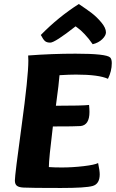

<svg xmlns="http://www.w3.org/2000/svg" viewBox="-20 -932 576 955"><path d="M517 -540Q471 -561 358 -561Q326 -561 276 -558Q274 -524 258 -406Q391 -406 423 -410Q425 -390 425 -375Q425 -310 381 -305Q357 -303 243 -303Q223 -140 223 -101Q251 -99 287 -99Q340 -99 395.5 -105.5Q451 -112 468 -121Q476 -83 476 -65Q476 -17 441 -7Q406 3 283 3Q130 3 98 1Q74 0 64 -8Q54 -16 54 -34Q54 -62 87.5 -306Q121 -550 121 -631Q121 -649 120 -656Q238 -665 356 -665Q509 -665 528 -646Q536 -638 536 -618Q536 -578 517 -540ZM372 -912Q411 -886 436 -867Q461 -848 484 -820.5Q507 -793 507 -771Q507 -755 488.5 -737Q470 -719 441 -712Q422 -740 401 -762Q380 -784 368 -792L356 -801Q253 -720 230 -720Q213 -720 204 -727.5Q195 -735 183 -758Q270 -847 372 -912Z"/></svg>

Font: Overlock Black
Style: Italic
Weight: 900
Designer: Dario Muhafara
Foundry: Dario Manuel Muhafara
Version: Version 1.002